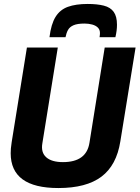

<svg xmlns="http://www.w3.org/2000/svg" viewBox="-20 -940 705 970"><path d="M275 10Q154 10 94 -34Q34 -78 34 -166Q34 -177 35 -190Q36 -203 39 -222L116 -700H272L194 -216Q186 -170 213.5 -145.5Q241 -121 298 -121Q417 -121 432 -219L509 -700H665L588 -226Q569 -105 492.5 -47.5Q416 10 275 10ZM423 -920Q471 -920 504.5 -911.5Q538 -903 554.5 -880Q571 -857 571 -815Q571 -800 569 -784.5Q567 -769 563 -752H483Q484 -759 484.5 -764Q485 -769 485 -773Q485 -790 474.5 -800.5Q464 -811 446 -816Q428 -821 407 -821Q371 -821 351.5 -812.5Q332 -804 323.5 -788.5Q315 -773 311 -752H230Q238 -818 260.5 -854.5Q283 -891 323 -905.5Q363 -920 423 -920Z"/></svg>

Font: Georama ExtraCondensed Thin
Style: Bold Italic
Weight: 700
Italic angle: -9°
Version: Version 1.001